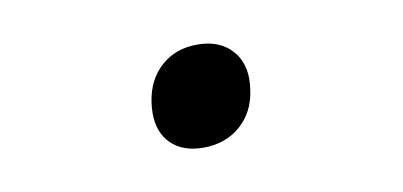

<svg xmlns="http://www.w3.org/2000/svg" viewBox="-33 -432 667 318"><g transform="rotate(-10 300.0 -273.0)"><path d="M216 -258.5Q216 -268 217.5 -277.5Q223 -314.5 247.5 -336.2Q272 -358 308.5 -358Q343 -358 363.2 -338.5Q383.5 -319 383.5 -287Q383.5 -278.5 382 -268.5Q377 -232 351.8 -210Q326.5 -188 289.5 -188Q255 -188 235.5 -207Q216 -226 216 -258.5Z"/></g></svg>

Font: JuliaMono Light
Style: Italic
Weight: 300
Italic angle: -9°
Monospace: yes
Designer: cormullion
Foundry: corm
Version: Version 0.054; ttfautohint (v1.8.4)